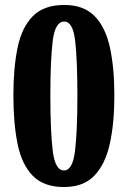

<svg xmlns="http://www.w3.org/2000/svg" viewBox="-20 -744 515 774"><path d="M238 10Q157 10 112.5 -35Q68 -80 51 -163Q34 -246 34 -359Q34 -471 51 -552.5Q68 -634 112.5 -679Q157 -724 239 -724Q317 -724 361 -679.5Q405 -635 423 -553Q441 -471 441 -358Q441 -246 422.5 -163.5Q404 -81 360 -35.5Q316 10 238 10ZM238 -57Q273 -57 282.5 -136.5Q292 -216 292 -358Q292 -501 283 -579Q274 -657 239 -657Q202 -657 192.5 -579Q183 -501 183 -358Q183 -216 192.5 -136.5Q202 -57 238 -57Z"/></svg>

Font: Noto Serif Sinhala ExtraCondensed Black
Style: Regular
Weight: 900
Width: 2
Designer: Jelle Bosma - Monotype Design Team
Foundry: Monotype Imaging Inc.
Version: Version 2.007; ttfautohint (v1.8.4.7-5d5b)